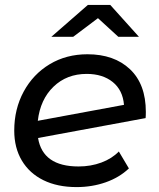

<svg xmlns="http://www.w3.org/2000/svg" viewBox="-20 -756 646 782"><path d="M574 -300Q574 -284 573 -275L135 -194Q154 -78 300 -78Q350 -78 393 -94Q436 -110 464 -139L505 -70Q466 -33 410.5 -13.5Q355 6 292 6Q214 6 157 -22Q100 -50 69 -102Q38 -154 38 -224Q38 -312 76.5 -383Q115 -454 182.5 -494.5Q250 -535 336 -535Q445 -535 509.5 -474Q574 -413 574 -300ZM134 -264 485 -329Q480 -389 439 -422Q398 -455 333 -455Q252 -455 198 -403Q144 -351 134 -264ZM462 -606 379 -682 278 -606H189L338 -736H429L546 -606Z"/></svg>

Font: Montserrat Alternates Medium
Style: Italic
Weight: 500
Italic angle: -11.3°
Designer: Julieta Ulanovsky
Foundry: Julieta Ulanovsky
Version: Version 7.200